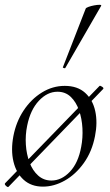

<svg xmlns="http://www.w3.org/2000/svg" viewBox="-22 -751 450 787"><path d="M12.8 14.8Q9.8 17.6 2.5 10.8Q-4.8 4 -1 0L386 -398.8Q388 -401 396.3 -395.6Q404.6 -390.2 400.8 -386.2ZM154 14Q106.2 14 75.3 -13.8Q44.4 -41.6 33.2 -88.6Q22 -135.6 32.8 -193Q44 -251.6 74.8 -298.1Q105.6 -344.6 149.6 -371.8Q193.6 -399 243.4 -399Q295.4 -399 326.8 -370.7Q358.2 -342.4 368.4 -295.5Q378.6 -248.6 367.4 -193Q355.2 -129.8 321.7 -82.9Q288.2 -36 243.8 -11Q199.4 14 154 14ZM188.8 -11Q230.4 -11 264.7 -47.3Q299 -83.6 310.8 -149Q318 -186 315.9 -225.3Q313.8 -264.6 302 -298.6Q290.2 -332.6 268.2 -353.8Q246.2 -375 213.6 -375Q172 -375 137.2 -337.8Q102.4 -300.6 89.4 -236Q81.4 -197.4 84 -158Q86.6 -118.6 99.1 -85.2Q111.6 -51.8 134.4 -31.4Q157.2 -11 188.8 -11ZM246 -473Q245 -470 239.5 -472Q234 -474 236 -476L329.4 -716Q331.2 -719.4 341.3 -723Q351.4 -726.6 364.2 -729Q377 -731.4 385.9 -731.3Q394.8 -731.2 392.6 -727Z"/></svg>

Font: Cormorant Light
Style: Italic
Weight: 300
Italic angle: -10°
Designer: Christian Thalmann (Catharsis Fonts)
Foundry: Catharsis Fonts
Version: Version 4.000